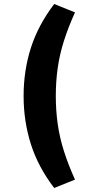

<svg xmlns="http://www.w3.org/2000/svg" viewBox="-20 -743 430 960"><path d="M251 197Q170 91 134 -23.5Q98 -138 98 -263Q98 -389 134 -502.5Q170 -616 251 -723L355 -681Q321 -606 299.5 -538Q278 -470 268.5 -403Q259 -336 259 -263Q259 -191 268.5 -123.5Q278 -56 299.5 12Q321 80 355 155Z"/></svg>

Font: Nunito Sans 10pt ExtraBold
Style: Regular
Weight: 800
Designer: Vernon Adams
Foundry: Vernon Adams
Version: Version 3.101;gftools[0.9.27]